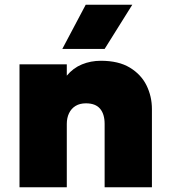

<svg xmlns="http://www.w3.org/2000/svg" viewBox="-20 -792 720 812"><path d="M62.5 0V-520H262.5V-472Q289.5 -504.5 326.8 -519.8Q364 -535 406.5 -535Q481.5 -535 529.2 -506Q577 -477 599.8 -430.5Q622.5 -384 622.5 -331V0H422.5V-268Q422.5 -309.5 403.2 -332.2Q384 -355 343.5 -355Q317.5 -355 299.5 -344Q281.5 -333 272 -313.2Q262.5 -293.5 262.5 -268V0ZM243.5 -585 342.5 -772H539.5L422.5 -585Z"/></svg>

Font: Geologica Roman Black
Style: Regular
Weight: 900
Designer: Sindre Bremnes, Frode Helland
Foundry: Monokrom Skriftforlag AS
Version: Version 1.010;gftools[0.9.28]